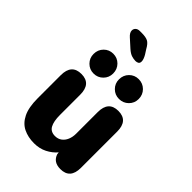

<svg xmlns="http://www.w3.org/2000/svg" viewBox="-262 -1021 1143 1143"><g transform="rotate(45 309.5 -449.0)"><path d="M155.4 -481Q237.2 -481 237.2 -388.8V-218.7Q237.2 -163.5 252.8 -135.7Q268.3 -107.9 304.9 -107.9Q329.8 -107.9 347.4 -120.9Q365.1 -133.8 374.7 -156.4Q384.2 -179 384.2 -206.8V-388.8Q384.2 -481 466.5 -481Q548.2 -481 548.2 -388.8V-83.2Q548.2 8.6 466.5 8.6Q407.2 8.6 390.9 -41.6L389.7 -55.3Q364.8 -26.1 328.7 -7.7Q292.6 10.7 246.8 10.7Q195.9 10.7 156.7 -8.6Q117.4 -27.9 95.3 -72.9Q73.2 -117.9 73.2 -194.6V-388.8Q73.2 -481 155.4 -481ZM204.2 -533.5Q169.7 -533.5 145.7 -557.5Q121.8 -581.5 121.8 -616.1Q121.8 -652 145.7 -676.2Q169.7 -700.3 204.2 -700.3Q238.8 -700.3 262.8 -676.2Q286.8 -652 286.8 -616.1Q286.8 -581.5 262.8 -557.5Q238.8 -533.5 204.2 -533.5ZM418.2 -533.5Q383.7 -533.5 359.7 -557.5Q335.7 -581.5 335.7 -616.1Q335.7 -652 359.7 -676.2Q383.7 -700.3 418.2 -700.3Q453.2 -700.3 477.5 -676.2Q501.7 -652 501.7 -616.1Q501.7 -581.5 477.5 -557.5Q453.2 -533.5 418.2 -533.5ZM328 -762.6Q312.4 -762.6 294.8 -768.1Q277.2 -773.7 256.7 -791.8L205.6 -837.9Q183.7 -857.2 183.7 -875.7Q183.7 -889.3 193.4 -898.4Q203.2 -907.5 220.8 -907.5H236.7Q270.2 -907.5 288.2 -898.5Q306.3 -889.6 324.1 -856.8L341.8 -829.2Q356.3 -803.6 356.3 -787.2Q356.3 -772.8 347.8 -767.7Q339.2 -762.6 328 -762.6Z"/></g></svg>

Font: Sono ExtraLight
Style: Regular
Weight: 200
Designer: Tyler Finck
Foundry: Tyler Finck
Version: Version 2.112